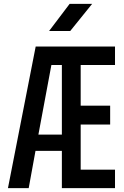

<svg xmlns="http://www.w3.org/2000/svg" viewBox="-20 -970 640 990"><path d="M21 0 164 -730H573V-635H396V-425H548V-328H396V-95H573V0H299V-192H163L128 0ZM178 -276H299V-635H245ZM233 -810 339 -950H455L342 -810Z"/></svg>

Font: JetBrains Mono SemiBold
Style: Regular
Weight: 472
Monospace: yes
Designer: Philipp Nurullin, Konstantin Bulenkov
Foundry: JetBrains
Version: Version 2.305; ttfautohint (v1.8.4.7-5d5b)